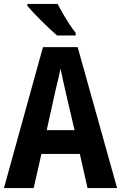

<svg xmlns="http://www.w3.org/2000/svg" viewBox="-20 -954 614 974"><path d="M424 0 385 -173H190L151 0H0L198 -715H374L574 0ZM314 -483Q306 -517 299.5 -547Q293 -577 287 -606Q284 -589 278.5 -566Q273 -543 267.5 -520.5Q262 -498 259 -484L217 -294H358ZM272 -934Q283 -913 299.5 -884.5Q316 -856 333.5 -829.5Q351 -803 364 -787V-774H270Q255 -786 234 -806Q213 -826 190.5 -848Q168 -870 149 -890.5Q130 -911 119 -924V-934Z"/></svg>

Font: Noto Sans Gurmukhi UI Condensed
Style: Bold
Weight: 700
Width: 3
Designer: Jelle Bosma - Monotype Design Team
Foundry: Monotype Imaging Inc.
Version: Version 2.004; ttfautohint (v1.8.4.7-5d5b)